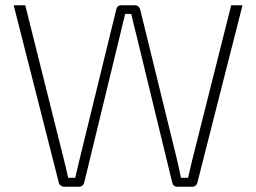

<svg xmlns="http://www.w3.org/2000/svg" viewBox="-20 -710 975 730"><path d="M902 -690H859L712 -106C706 -82 701 -58 695 -34H668C663 -58 658 -82 652 -107L513 -674C510 -684 503 -690 494 -690H441C431 -690 424 -684 422 -674L283 -106C277 -82 272 -59 266 -34H239C234 -59 228 -83 222 -107L76 -690H32L204 -14C207 -6 214 0 224 0H281C290 0 298 -6 300 -15L437 -579C443 -605 449 -631 456 -657H479C485 -631 491 -605 498 -579L635 -15C637 -6 644 0 654 0H711C721 0 728 -6 730 -14Z"/></svg>

Font: Exo 2 Extra Light
Style: Regular
Weight: 250
Designer: Natanael Gama
Version: Version 1.001;PS 001.001;hotconv 1.0.88;makeotf.lib2.5.64775